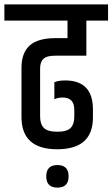

<svg xmlns="http://www.w3.org/2000/svg" viewBox="-49 -676 513 876"><path d="M264 128.5Q264 180 213 180Q162 180 162 128.5Q162 77 213 77Q264 77 264 128.5ZM237 -231Q215 -231 199 -223V-301Q219 -309 248 -309Q375 -309 375 -177V-140Q375 5 212 5Q49 5 49 -142V-366Q49 -435 86.5 -468.5Q124 -502 204 -502H259V-582H-29V-656H444V-582H345V-422H204Q164 -422 149 -407.5Q134 -393 134 -364V-144Q134 -110 151 -92.5Q168 -75 212.5 -75Q257 -75 273.5 -92.5Q290 -110 290 -143V-175Q290 -231 237 -231Z"/></svg>

Font: Khand Medium
Style: Regular
Weight: 500
Designer: Devanagari: Sanchit Sawaria, Jyotish Sonowal; Latin: Satya Rajpurohit
Foundry: Indian Type Foundry
Version: Version 1.100;PS 1.0;hotconv 1.0.78;makeotf.lib2.5.61930; tt